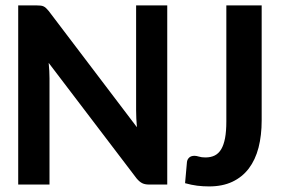

<svg xmlns="http://www.w3.org/2000/svg" viewBox="-20 -668 1030 695"><path d="M45.9 0ZM113.3 -648.4Q121.6 -648.4 127.4 -647.7Q133.3 -647 137.9 -644.8Q142.6 -642.6 146.7 -638.7Q150.9 -634.8 156.2 -628.4L475.6 -207.5Q472.7 -239.7 472.7 -268.6V-648.4H585.4V0H519.5Q504.4 0 494.4 -5.1Q484.4 -10.3 474.6 -22L156.2 -440.4Q159.2 -410.2 159.2 -384.3V0H45.9V-648.4H113.3ZM927.2 -231.9Q927.2 -177.7 915.8 -133.5Q904.3 -89.4 880.6 -58.1Q856.9 -26.9 821 -10Q785.2 6.8 736.8 6.8Q714.8 6.8 693.8 4.2Q672.9 1.5 649.9 -4.9L656.7 -81.1Q657.7 -90.8 664.6 -97.4Q671.4 -104 684.1 -104Q690.9 -104 700.2 -101.1Q709.5 -98.1 723.6 -98.1Q743.2 -98.1 757.3 -105.2Q771.5 -112.3 780.8 -127.9Q790 -143.6 794.7 -168.2Q799.3 -192.9 799.3 -228.5V-648.4H927.2Z"/></svg>

Font: Carlito
Style: Bold
Weight: 700
Designer: Lukasz Dziedzic
Foundry: tyPoland Lukasz Dziedzic
Version: Version 1.104